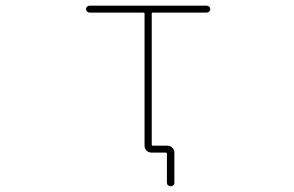

<svg xmlns="http://www.w3.org/2000/svg" viewBox="-20 -564 1040 679"><path d="M570.3 82V-19.5Q570.3 -24.4 566.4 -24.4H515.6Q505.9 -24.4 498.5 -31.2Q491.2 -38.1 491.2 -48.8V-515.6Q491.2 -519.5 486.3 -519.5H296.9Q292 -519.5 288.1 -522.9Q284.2 -526.4 284.2 -531.7Q284.2 -537.1 288.1 -540.5Q292 -543.9 296.9 -543.9H710.9Q715.8 -543.9 719.7 -540.5Q723.6 -537.1 723.6 -531.7Q723.6 -526.4 719.7 -522.9Q715.8 -519.5 710.9 -519.5H521.5Q516.6 -519.5 516.6 -515.6V-52.7Q516.6 -48.8 521.5 -48.8H572.3Q582 -48.8 589.4 -41.5Q596.7 -34.2 596.7 -24.4V82Q596.7 87.9 592.8 91.3Q588.9 94.7 583.5 94.7Q578.1 94.7 574.2 91.3Q570.3 87.9 570.3 82Z"/></svg>

Font: Rounded Mgen+ 1m thin
Style: Regular
Weight: 100
Designer: [Source Han Sans]
Ryoko NISHIZUKA  (kana & ideographs); Paul D. Hunt (Latin, Greek & Cyrillic); Wenlong ZHANG  (bopomofo
Version: Version 1.059.20150602